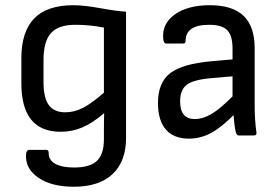

<svg xmlns="http://www.w3.org/2000/svg" viewBox="-20 -520 1072 737"><path d="M263.2 196.8Q176.8 196.8 126.2 161.4Q75.7 126 80.1 71.8Q81.5 55.2 91.8 55.2H158.2Q167 55.2 167 68.8Q167 94.7 192.4 108.9Q217.8 123 264.2 123Q325.2 123 352.1 97.4Q378.9 71.8 378.9 14.2V-16.1Q378.9 -62 379.9 -85H378.9Q335.4 -47.9 296.4 -31Q257.3 -14.2 212.9 -14.2Q62 -14.2 62 -200.2V-296.9Q62 -398.4 111.3 -449.2Q160.6 -500 262.2 -500Q302.2 -500 365.5 -488.5Q428.7 -477.1 463.9 -475.1V8.8Q463.9 99.6 412.1 148.2Q360.4 196.8 263.2 196.8ZM231 -88.9Q264.6 -88.9 297.9 -105.7Q331.1 -122.6 378.9 -164.1V-414.1Q325.2 -424.8 269 -424.8Q204.1 -424.8 175.5 -392.8Q147 -360.8 147 -289.1V-205.1Q147 -144.5 167.2 -116.7Q187.5 -88.9 231 -88.9Z M705.6 12.2Q647 12.2 616.7 -22.7Q586.4 -57.6 586.4 -125Q586.4 -203.1 633.5 -239.3Q680.7 -275.4 794.4 -285.2L872.6 -292V-333Q872.6 -383.3 852.3 -404.1Q832 -424.8 782.7 -424.8Q692.4 -424.8 692.4 -362.8Q692.4 -353 683.6 -353H617.7Q607.9 -353 606.4 -372.1Q601.6 -429.2 651.1 -464.6Q700.7 -500 785.6 -500Q872.6 -500 915 -459.2Q957.5 -418.5 957.5 -335V-121.1Q957.5 -58.1 964.4 -11.2Q965.8 0 954.6 0H896.5Q888.2 0 884.8 -14.2Q879.4 -37.6 876.5 -78.1Q829.1 -30.3 789.1 -9Q749 12.2 705.6 12.2ZM671.4 -130.9Q671.4 -63 727.5 -63Q758.3 -63 791 -82Q823.7 -101.1 872.6 -149.9V-227.1L792.5 -220.2Q723.6 -214.4 697.5 -195.1Q671.4 -175.8 671.4 -130.9Z"/></svg>

Font: Sofia Sans
Style: Regular
Weight: 400
Designer: Botio Nikoltchev, Ani Petrova
Foundry: lettersoup
Version: Version 4.100